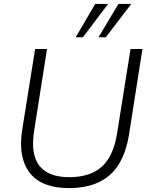

<svg xmlns="http://www.w3.org/2000/svg" viewBox="-20 -956 764 984"><path d="M333 8Q266 8 216 -10.5Q166 -29 135 -67Q104 -105 93 -161.5Q82 -218 94 -292L160 -705H221L155 -286Q136 -166 181.5 -107Q227 -48 335 -48Q441 -48 501 -101Q561 -154 580 -272L649 -705H710L641 -265Q626 -174 588.5 -113.5Q551 -53 487 -22.5Q423 8 333 8ZM368 -765 468 -936H534L405 -765ZM485 -765 587 -936H653L522 -765Z"/></svg>

Font: Nunito Sans 12pt Light
Style: Italic
Weight: 300
Italic angle: -9°
Designer: Vernon Adams
Foundry: Vernon Adams
Version: Version 3.101;gftools[0.9.27]